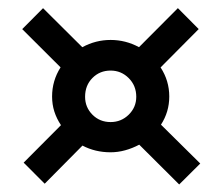

<svg xmlns="http://www.w3.org/2000/svg" viewBox="-20 -544 561 484"><path d="M92.7 -80.9 39.6 -134 133.7 -228.5Q122.8 -244.8 117 -262.8Q111.3 -280.7 111.3 -300.7Q111.3 -340.6 132.7 -374.2L36 -470.6L88.5 -523.4L187.5 -425Q221.1 -443.3 258.8 -443.3Q296.8 -443.3 330.4 -425.1L428.4 -523.5L480.9 -470.7L384.8 -374Q406.7 -340.7 406.7 -300.7Q406.7 -262 385.8 -229.7L484.8 -131.8L431.7 -79L331 -179.3Q313.4 -170 295.3 -165.1Q277.1 -160.1 258.8 -160.1Q219.9 -160.1 187.9 -177ZM258.8 -236.3Q285.5 -236.3 304.5 -254.9Q323.5 -273.6 323.5 -300Q323.5 -328.1 304.5 -347.1Q285.5 -366.1 258.8 -366.1Q231.5 -366.1 213 -347.4Q194.5 -328.8 194.5 -300Q194.5 -273.6 213 -254.9Q231.5 -236.3 258.8 -236.3Z"/></svg>

Font: Alumni Sans SC Thin
Style: Italic
Weight: 100
Italic angle: -8°
Designer: Robert E. Leuschke
Foundry: Robert E. Leuschke
Version: Version 1.016